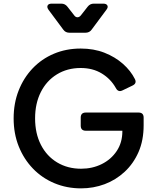

<svg xmlns="http://www.w3.org/2000/svg" viewBox="-20 -1024 853 1056"><path d="M426 12Q347 12 279 -16.5Q211 -45 161 -97Q111 -149 83 -219Q55 -289 55 -373Q55 -456 82.5 -526Q110 -596 159.5 -648Q209 -700 276.5 -728.5Q344 -757 424 -757Q496 -757 554.5 -734Q613 -711 656 -673Q699 -635 722 -589Q734 -565 708 -553L654 -527Q630 -515 617 -540Q589 -590 539.5 -620Q490 -650 424 -650Q350 -650 293 -615Q236 -580 204.5 -517.5Q173 -455 173 -373Q173 -290 205 -227.5Q237 -165 294.5 -130.5Q352 -96 426 -96Q488 -96 539.5 -121.5Q591 -147 622 -193.5Q653 -240 653 -302V-305H452Q424 -305 424 -333V-377Q424 -405 452 -405H742Q770 -405 770 -377V-335Q770 -252 742 -188Q714 -124 665.5 -79Q617 -34 555.5 -11Q494 12 426 12ZM362 -844Q340 -844 328 -861L247 -970Q237 -984 242 -994Q247 -1004 265 -1004H317Q338 -1004 351 -987L387 -941Q395 -929 406 -929Q417 -929 426 -941L462 -987Q475 -1004 496 -1004H548Q565 -1004 570.5 -994Q576 -984 565 -970L484 -861Q472 -844 450 -844Z"/></svg>

Font: Pitagon Sans Text SemiBold
Style: Regular
Weight: 600
Designer: Travis Tran
Foundry: Pitagon
Version: Version 1.001; ttfautohint (v1.8.4.7-5d5b);gftools[0.9.26]